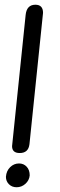

<svg xmlns="http://www.w3.org/2000/svg" viewBox="-20 -788 253 808"><path d="M161.1 -733.9 104 -181.2Q99.6 -144 63 -144Q30.8 -144 30.8 -172.9L87.9 -725.1Q92.3 -768.1 128.9 -768.1Q161.1 -768.1 161.1 -733.9ZM4.9 -43.9Q6.8 -68.8 22.7 -84.5Q38.6 -100.1 60.1 -100.1Q79.6 -100.1 92.3 -86.4Q105 -72.8 105 -49.8Q103 -28.8 86.9 -14.4Q70.8 0 49.8 0Q30.3 0 17.6 -12.7Q4.9 -25.4 4.9 -43.9Z"/></svg>

Font: BPreplay
Style: Italic
Weight: 400
Italic angle: -6°
Designer: Magenta/George Triantafyllakos
Foundry: Magenta/George Triantafyllakos
Version: Version 1.00